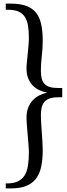

<svg xmlns="http://www.w3.org/2000/svg" viewBox="-20 -780 374 1071"><path d="M240.2 -262.2V-264.2Q218.8 -268.1 198.5 -277.6Q178.2 -287.1 162.6 -303.2Q147 -319.3 137.5 -342.5Q127.9 -365.7 127.9 -397Q127.4 -405.8 128.9 -421.4Q130.4 -437 132.8 -460.4L139.2 -528.3Q140.1 -539.6 140.6 -549.6Q141.1 -559.6 141.1 -567.9Q141.1 -608.9 136 -638.4Q130.9 -668 117.4 -687.5Q104 -707 81.3 -716.3Q58.6 -725.6 23.4 -725.6H12.2V-759.8H40Q91.3 -759.8 125.7 -747.3Q160.2 -734.9 180.7 -709.5Q201.2 -684.1 209.7 -645.3Q218.3 -606.4 218.3 -553.7Q218.3 -509.3 213.1 -467.5Q208 -425.8 208 -386.2Q208 -360.4 212.6 -342Q217.3 -323.7 228.3 -312Q239.3 -300.3 257.8 -294.7Q276.4 -289.1 304.2 -289.1H327.1V-237.3H304.2Q276.4 -237.3 257.8 -231Q239.3 -224.6 228.3 -212.2Q217.3 -199.7 212.6 -180.7Q208 -161.6 208 -136.2Q208 -116.7 209.7 -92.3Q211.4 -67.9 213.1 -42Q214.8 -16.1 216.6 9.5Q218.3 35.2 218.3 57.1Q218.3 109.9 209.7 149.9Q201.2 189.9 180.7 216.8Q160.2 243.7 125.7 257.3Q91.3 271 40 271H12.2V243.2H18.1Q54.7 243.2 78.6 232.2Q102.5 221.2 116.5 199.5Q130.4 177.7 135.7 145.5Q141.1 113.3 141.1 70.8Q141.1 64.5 140.9 58.3Q140.6 52.2 140.1 43.9Q139.6 35.6 138.7 23.2Q137.7 10.7 131.3 -63.5Q129.9 -81.5 128.9 -97.4Q127.9 -113.3 127.9 -125Q127.9 -156.2 137.5 -179.9Q147 -203.6 162.6 -220.5Q178.2 -237.3 198.5 -247.6Q218.8 -257.8 240.2 -262.2Z"/></svg>

Font: Parastoo FD
Style: FD
Weight: 400
Foundry: Saber Rastikerdar (saber.rastikerdar@gmail.com)
Version: Version 2.0.1